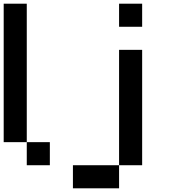

<svg xmlns="http://www.w3.org/2000/svg" viewBox="-20 -895 915 1040"><path d="M0 -125V-875H125V-125ZM125 -125H250V0H125ZM375 125V0H625V125ZM625 0V-625H750V0ZM625 -750V-875H750V-750Z"/></svg>

Font: Galmuri7 Regular
Style: Regular
Weight: 400
Designer: Lee Minseo (quiple)
Version: Version 2.399;hotconv 1.1.1;makeotfexe 2.6.0 DEVELOPMENT